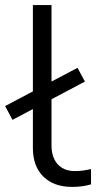

<svg xmlns="http://www.w3.org/2000/svg" viewBox="-22 -725 389 753"><path d="M260 8Q189 8 148 -32.5Q107 -73 107 -144V-705H180V-153Q180 -123 191 -100.5Q202 -78 222.5 -66Q243 -54 271 -54Q286 -54 302 -56Q318 -58 335 -62V-2Q318 3 300 5.5Q282 8 260 8ZM27 -255 -2 -309 282 -459 311 -405Z"/></svg>

Font: Nunito Sans 7pt SemiExpanded Light
Style: Regular
Weight: 300
Width: 6
Designer: Vernon Adams
Foundry: Vernon Adams
Version: Version 3.101;gftools[0.9.27]